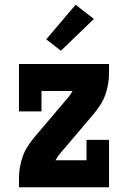

<svg xmlns="http://www.w3.org/2000/svg" viewBox="-20 -790 540 810"><path d="M60 0V-37Q60 -61 64 -84.5Q68 -108 76 -130.5Q84 -153 97 -173Q110 -193 125 -211L271 -383Q275 -388 278.5 -394Q282 -400 286 -406H155V-320H60V-520H440V-483Q440 -459 436 -435.5Q432 -412 424 -389.5Q416 -367 403 -347Q390 -327 375 -309L229 -137Q225 -132 221.5 -126Q218 -120 214 -114H345V-200H440V0ZM237 -576 175 -624 299 -770 376 -710Z"/></svg>

Font: Iosevka Curly Slab Heavy
Style: Regular
Weight: 900
Monospace: yes
Designer: Belleve Invis
Foundry: Belleve Invis
Version: Version 22.1.2; ttfautohint (v1.8.4)